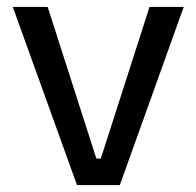

<svg xmlns="http://www.w3.org/2000/svg" viewBox="-20 -536 569 556"><path d="M203 0 17 -516H118L259 -77H272L413 -516H512L327 0Z"/></svg>

Font: Bricolage Grotesque 28pt
Style: Regular
Weight: 400
Version: Version 1.001;gftools[0.9.33.dev8+g029e19f]